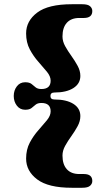

<svg xmlns="http://www.w3.org/2000/svg" viewBox="-20 -760 469 908"><path d="M218.5 -306Q218.5 -289.5 237.5 -289.5Q294 -289.5 327 -268.8Q360 -248 360 -211Q360 -187 347.2 -163.5Q334.5 -140 317.8 -116.8Q301 -93.5 288.2 -70.5Q275.5 -47.5 275.5 -24.5Q275.5 17.5 296 40.2Q316.5 63 355 63H376.5Q416.5 63 416.5 96Q416.5 109 406 118.5Q395.5 128 369 128H319.5Q208.5 128 156 88.5Q103.5 49 103.5 -10Q103.5 -53 121 -85.8Q138.5 -118.5 161.5 -144.2Q184.5 -170 202 -191.5Q219.5 -213 219.5 -233.5Q219.5 -273 176 -273Q158 -273 148.5 -265Q139 -257 129 -249Q119 -241 99 -241Q74.5 -241 59.8 -260.2Q45 -279.5 45 -306Q45 -332.5 59.8 -351.8Q74.5 -371 99 -371Q119 -371 129 -363Q139 -355 148.5 -347Q158 -339 176 -339Q219.5 -339 219.5 -378.5Q219.5 -399 202 -420.5Q184.5 -442 161.5 -467.8Q138.5 -493.5 121 -526.2Q103.5 -559 103.5 -602Q103.5 -661 156 -700.5Q208.5 -740 319.5 -740H369Q395.5 -740 406 -730.5Q416.5 -721 416.5 -708Q416.5 -675 376.5 -675H355Q316.5 -675 296 -652.2Q275.5 -629.5 275.5 -587.5Q275.5 -564.5 288.2 -541.5Q301 -518.5 317.8 -495.2Q334.5 -472 347.2 -448.5Q360 -425 360 -401Q360 -364.5 327 -343.5Q294 -322.5 237.5 -322.5Q218.5 -322.5 218.5 -306Z"/></svg>

Font: Fraunces 9pt S000 Black
Style: Regular
Weight: 900
Version: Version 1.000; ttfautohint (v1.8.3)